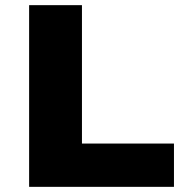

<svg xmlns="http://www.w3.org/2000/svg" viewBox="-20 -725 738 745"><path d="M93 0V-705H298V-168H655V0Z"/></svg>

Font: Nunito Sans 7pt SemiExpanded Black
Style: Regular
Weight: 900
Width: 6
Designer: Vernon Adams
Foundry: Vernon Adams
Version: Version 3.101;gftools[0.9.27]